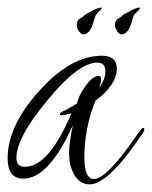

<svg xmlns="http://www.w3.org/2000/svg" viewBox="-33 -479 398 503"><path d="M202 4Q175 4 160 -24Q148 -47 148 -77Q148 -92 150.5 -110.5Q153 -129 158 -151Q95 -11 28 -11Q-13 -11 -13 -64Q-13 -149 69 -240Q152 -333 234 -333Q273 -333 273 -299Q273 -257 217 -215Q188 -143 188 -67Q188 -10 213 -10Q248 -10 333 -136Q339 -144 342 -144Q345 -144 345 -140Q345 -135 341 -130Q251 4 202 4ZM32 -42Q95 -42 154 -182Q146 -180 139.5 -178.5Q133 -177 128 -177Q124 -177 124 -180Q124 -185 138 -190L169 -208Q171 -225 190 -252Q209 -280 226 -280Q232 -280 232 -271Q232 -264 227 -249Q243 -271 243 -292Q243 -315 222 -315Q172 -315 91 -216Q10 -119 10 -65Q10 -42 32 -42ZM285 -389Q279 -389 274 -397Q268 -408 268 -414Q268 -427 283 -434Q287 -440 306 -449Q323 -459 332 -459Q334 -459 334 -458V-457Q334 -457 332.5 -455.5Q331 -454 328 -450L321 -443Q317 -439 315 -431.5Q313 -424 310 -415Q301 -389 285 -389ZM185 -389Q180 -389 174 -397Q170 -402 169 -406.5Q168 -411 168 -414Q168 -428 183 -434Q188 -440 205 -449Q224 -459 231 -459Q233 -459 234 -458V-457Q234 -457 232.5 -455Q231 -453 228 -450Q224 -447 223 -445.5Q222 -444 221 -443Q217 -439 215 -431.5Q213 -424 210 -415Q201 -389 185 -389Z"/></svg>

Font: Love Light
Style: Regular
Weight: 400
Designer: Robert E. Leuschke
Foundry: Robert E. Leuschke
Version: Version 1.010; ttfautohint (v1.8.3)